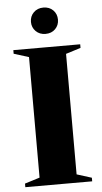

<svg xmlns="http://www.w3.org/2000/svg" viewBox="-61 -946 523 984"><g transform="rotate(-5 201.0 -454.5)"><path d="M372.5 -18.5V0H28.5V-18.5L105.5 -42.5V-662.5L28.5 -686.5V-705H372.5V-686.5L296 -662.5V-42.5ZM200.5 -773.5Q170 -773.5 150.5 -793Q131 -812.5 131 -841Q131 -870 150.5 -889.5Q170 -909 200.5 -909Q231.5 -909 250.8 -889.5Q270 -870 270 -841Q270 -812.5 250.8 -793Q231.5 -773.5 200.5 -773.5Z"/></g></svg>

Font: Newsreader 60pt
Style: Bold
Weight: 700
Designer: Hugues Gentile
Foundry: Production Type
Version: Version 1.003